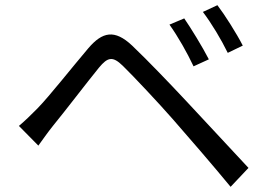

<svg xmlns="http://www.w3.org/2000/svg" viewBox="-20 -749 1040 741"><path d="M691 -678 634 -654C667 -608 702 -546 727 -493L786 -520C762 -567 716 -642 691 -678ZM819 -729 763 -703C797 -658 833 -598 859 -545L917 -573C893 -620 846 -694 819 -729ZM53 -263 128 -187C143 -208 165 -239 185 -264C231 -320 314 -429 362 -488C396 -529 415 -533 454 -495C496 -454 589 -355 647 -289C711 -216 799 -114 870 -28L939 -101C862 -183 762 -292 695 -363C636 -426 551 -515 490 -573C422 -637 375 -626 321 -563C258 -489 171 -378 124 -330C97 -303 79 -285 53 -263Z"/></svg>

Font: GenYoGothic2 TW R
Style: Regular
Weight: 400
Version: Version 2.100;PS 2.1;hotconv 16.6.51;makeotf.lib2.5.65220 DE